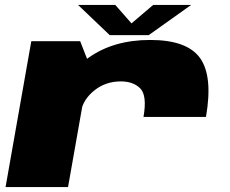

<svg xmlns="http://www.w3.org/2000/svg" viewBox="-20 -756 929 776"><path d="M560 -283.5H812.5Q841 -447.5 788.8 -521Q736.5 -594.5 587 -594.5Q439 -594.5 338 -522.8Q237 -451 223 -373L307 -305Q316.5 -355 362 -391Q407.5 -427 468 -427Q519 -427 547 -398.5Q575 -370 560 -283.5ZM2.5 0H255L342 -492.5L304 -589.5H106.5ZM423.5 -614H581L752.5 -736H599L511.5 -661.5L446 -736H295.5Z"/></svg>

Font: Anybody Expanded Black
Style: Italic
Weight: 900
Width: 7
Italic angle: -10°
Version: Version 1.113;gftools[0.9.25]